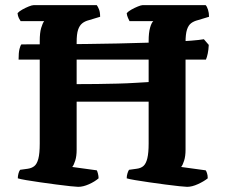

<svg xmlns="http://www.w3.org/2000/svg" viewBox="-20 -724 878 744"><path d="M283 0Q276 0 252.5 -2.5Q229 -5 198.5 -9Q168 -13 136.5 -17.5Q105 -22 81.5 -26Q58 -30 49 -33Q49 -42 51.5 -51.5Q54 -61 58 -66L87 -70Q102 -72 112.5 -80Q123 -88 128.5 -108.5Q134 -129 134 -168V-565Q134 -597 139.5 -615.5Q145 -634 151 -642H60Q57 -646 53 -654Q49 -662 48 -673Q54 -680 66.5 -687Q79 -694 91.5 -699Q104 -704 110 -704H355Q359 -699 363.5 -688Q368 -677 368 -659L325 -646Q309 -642 298.5 -633.5Q288 -625 282.5 -608.5Q277 -592 277 -560V-398Q316 -398 356.5 -398.5Q397 -399 435.5 -400Q474 -401 505 -403Q536 -405 556 -406V-565Q556 -597 561.5 -616.5Q567 -636 574 -642H482Q480 -646 476 -654.5Q472 -663 471 -673Q477 -680 489.5 -687Q502 -694 514.5 -699Q527 -704 532 -704H777Q782 -699 786 -686.5Q790 -674 790 -659L747 -646Q731 -642 720.5 -634Q710 -626 704.5 -609Q699 -592 699 -560V-143Q699 -119 693.5 -101.5Q688 -84 682 -77L777 -64Q779 -62 782 -53.5Q785 -45 785 -33Q770 -21 747 -10.5Q724 0 705 0Q698 0 674.5 -2.5Q651 -5 620.5 -9Q590 -13 559 -17.5Q528 -22 504 -26Q480 -30 471 -33Q471 -43 474 -52.5Q477 -62 480 -66L509 -70Q526 -72 536 -81Q546 -90 551 -111Q556 -132 556 -168V-330H277V-143Q277 -119 271.5 -101.5Q266 -84 260 -77L355 -64Q357 -61 359.5 -51.5Q362 -42 362 -33Q347 -20 324.5 -10Q302 0 283 0ZM52 -493Q52 -520 55.5 -534Q59 -548 63 -552Q123 -552 187 -552.5Q251 -553 313.5 -553.5Q376 -554 436 -555.5Q496 -557 549 -558.5Q602 -560 646 -562Q690 -564 721.5 -566.5Q753 -569 770 -572L789 -550Q788 -531 785 -516.5Q782 -502 778 -493Z"/></svg>

Font: Texturina 12pt
Style: Bold
Weight: 700
Designer: Guillermo Torres Carreño
Foundry: Omnibus-Type
Version: Version 1.002